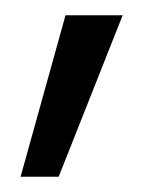

<svg xmlns="http://www.w3.org/2000/svg" viewBox="-20 -109 200 252"><path d="M7 123 66 -89H141L57 123Z"/></svg>

Font: DM Sans 36pt Light
Style: Regular
Weight: 300
Designer: Colophon Foundry, Jonny Pinhorn
Foundry: Colophon Foundry
Version: Version 4.004;gftools[0.9.30]